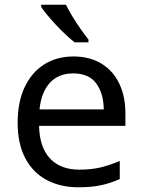

<svg xmlns="http://www.w3.org/2000/svg" viewBox="-20 -786 604 816"><path d="M292 -546Q361 -546 410.5 -516Q460 -486 486.5 -431.5Q513 -377 513 -304V-251H146Q148 -160 192.5 -112.5Q237 -65 317 -65Q368 -65 407.5 -74.5Q447 -84 489 -102V-25Q448 -7 408 1.5Q368 10 313 10Q237 10 178.5 -21Q120 -52 87.5 -113.5Q55 -175 55 -264Q55 -352 84.5 -415Q114 -478 167.5 -512Q221 -546 292 -546ZM291 -474Q228 -474 191.5 -433.5Q155 -393 148 -321H421Q420 -389 389 -431.5Q358 -474 291 -474ZM260 -766Q271 -744 287.5 -716.5Q304 -689 322.5 -663Q341 -637 356 -618V-606H297Q274 -624 245 -652.5Q216 -681 191.5 -709.5Q167 -738 155 -756V-766Z"/></svg>

Font: Noto Sans Mandaic
Style: Regular
Weight: 400
Designer: Monotype Design Team
Foundry: Monotype Imaging Inc.
Version: Version 2.002; ttfautohint (v1.8.4.7-5d5b)